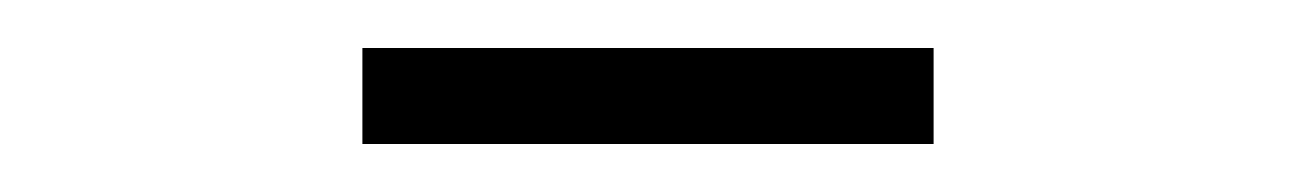

<svg xmlns="http://www.w3.org/2000/svg" viewBox="-20 -695 540 80"><path d="M131 -635V-675H369V-635Z"/></svg>

Font: Nunito Sans 10pt Condensed ExtraLight
Style: Regular
Weight: 250
Width: 3
Designer: Vernon Adams
Foundry: Vernon Adams
Version: Version 3.101;gftools[0.9.27]